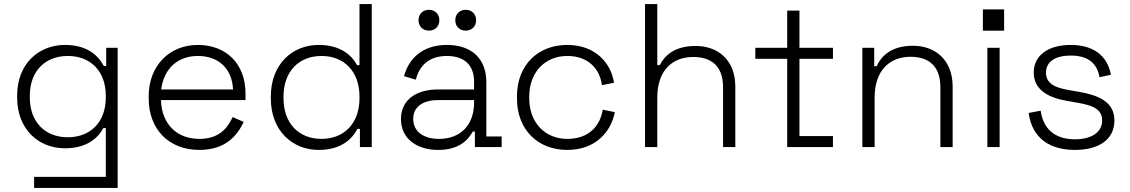

<svg xmlns="http://www.w3.org/2000/svg" viewBox="-20 -720 5530 940"><path d="M147 200H556V-486H500V-397H488C460 -450 405 -500 298 -500C168 -500 64 -406 64 -253V-241C64 -89 167 6 298 6C405 6 460 -44 486 -93H498V146H147ZM126 -243V-251C126 -373 202 -446 312 -446C422 -446 498 -373 498 -251V-243C498 -121 422 -48 312 -48C202 -48 126 -121 126 -243Z M956 14C1085 14 1142 -57 1173 -123L1119 -147C1092 -87 1047 -40 956 -40C849 -40 772 -109 768 -230H1182V-262C1182 -410 1085 -500 949 -500C809 -500 708 -398 708 -249V-237C708 -88 806 14 956 14ZM769 -282C783 -387 852 -446 949 -446C1047 -446 1116 -387 1121 -282Z M1540 14C1647 14 1702 -36 1730 -89H1742V0H1800V-700H1740V-401H1728C1702 -450 1647 -500 1540 -500C1409 -500 1306 -403 1306 -249V-237C1306 -82 1410 14 1540 14ZM1368 -239V-247C1368 -371 1444 -446 1554 -446C1664 -446 1740 -371 1740 -247V-239C1740 -115 1664 -40 1554 -40C1444 -40 1368 -115 1368 -239Z M2125 14C2225 14 2269 -31 2295 -76H2305V0H2436V-52H2361V-318C2361 -432 2290 -500 2168 -500C2047 -500 1981 -432 1958 -347L2016 -330C2033 -400 2082 -446 2168 -446C2255 -446 2301 -399 2301 -321V-282H2123C2022 -282 1943 -234 1943 -137C1943 -40 2022 14 2125 14ZM2003 -138C2003 -200 2055 -230 2124 -230H2301V-218C2301 -105 2232 -40 2129 -40C2055 -40 2003 -75 2003 -138ZM2029 -621C2029 -591 2050 -570 2080 -570C2110 -570 2131 -591 2131 -621C2131 -651 2110 -672 2080 -672C2050 -672 2029 -651 2029 -621ZM2209 -621C2209 -591 2230 -570 2260 -570C2290 -570 2311 -591 2311 -621C2311 -651 2290 -672 2260 -672C2230 -672 2209 -651 2209 -621Z M2757 14C2897 14 2972 -76 2990 -171L2931 -183C2918 -103 2863 -40 2757 -40C2651 -40 2571 -117 2571 -239V-247C2571 -369 2651 -446 2757 -446C2863 -446 2917 -380 2927 -303L2986 -315C2972 -409 2897 -500 2757 -500C2615 -500 2511 -403 2511 -248V-238C2511 -83 2615 14 2757 14Z M3138 0H3198V-243C3198 -376 3273 -441 3373 -441C3462 -441 3520 -398 3520 -292V0H3580V-296C3580 -430 3491 -495 3386 -495C3282 -495 3234 -448 3210 -401H3198V-700H3138Z M3834 0H4058V-54H3894V-432H4058V-486H3894V-668H3834V-486H3678V-432H3834Z M4202 0H4262V-243C4262 -376 4337 -442 4437 -442C4526 -442 4584 -398 4584 -292V0H4644V-296C4644 -430 4555 -496 4450 -496C4346 -496 4296 -448 4272 -396H4260V-486H4202Z M4814 0H4874V-486H4814ZM4792 -570H4896V-674H4792Z M5243 14C5361 14 5436 -38 5436 -130C5436 -222 5358 -254 5259 -271L5213 -279C5144 -291 5101 -311 5101 -365C5101 -419 5148 -448 5222 -448C5296 -448 5350 -419 5363 -342L5419 -354C5401 -449 5332 -500 5222 -500C5112 -500 5041 -449 5041 -365C5041 -281 5111 -242 5204 -226L5250 -218C5326 -205 5376 -188 5376 -130C5376 -72 5323 -38 5243 -38C5163 -38 5090 -72 5075 -178L5016 -167C5034 -38 5125 14 5243 14Z"/></svg>

Font: Meta Space Light
Style: Regular
Weight: 300
Designer: Meta Pool / Florian Karsten
Foundry: Meta Pool / Florian Karsten
Version: Version 2.000;Glyphs 3.1.1 (3137)